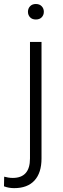

<svg xmlns="http://www.w3.org/2000/svg" viewBox="-71 -741 319 974"><path d="M70.8 -681.2Q70.8 -697.8 81.5 -709.2Q92.3 -720.7 110.8 -720.7Q129.9 -720.7 140.6 -709.2Q151.4 -697.8 151.4 -681.2Q151.4 -664.6 140.6 -653.3Q129.9 -642.1 110.8 -642.1Q92.3 -642.1 81.5 -653.3Q70.8 -664.6 70.8 -681.2ZM81.1 -528.3H139.6V63Q139.6 135.7 104 174.6Q68.4 213.4 1 213.4Q-26.9 213.4 -50.8 204.1L-49.8 155.3Q-41.5 157.7 -29.3 159.7Q-17.1 161.6 -6.3 161.6Q81.1 161.6 81.1 63Z"/></svg>

Font: Vazirmatn RD UI ExtraLight
Style: Regular
Weight: 200
Designer: Saber Rastikerdar
Foundry: Saber Rastikerdar
Version: Version 33.003